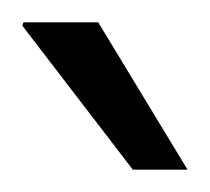

<svg xmlns="http://www.w3.org/2000/svg" viewBox="-20 -743 188 172"><path d="M148 -591H99L0 -720L1 -723H68Z"/></svg>

Font: Archivo SemiCondensed ExtraLight
Style: Regular
Weight: 250
Width: 4
Designer: Hector Gatti
Foundry: Omnibus-Type
Version: Version 2.001